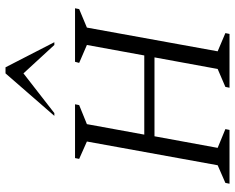

<svg xmlns="http://www.w3.org/2000/svg" viewBox="-98 -754 852 696"><g transform="rotate(-90 328.0 -406.0)"><path d="M10 0 13 -15 77 -43 163 -517 100 -545 103 -560H298L295 -545L226 -517L188 -309H475L513 -517L448 -545L452 -560H646L643 -545L576 -517L490 -43L556 -15L553 0H358L361 -15L426 -43L468 -272H182L140 -43L208 -15L205 0ZM256 -635 410 -812H432L523 -635H513L410 -747L266 -635Z"/></g></svg>

Font: Spectral SC Light
Style: Italic
Weight: 300
Italic angle: -10°
Designer: Jean-Baptiste Levee
Foundry: Production Type
Version: Version 2.001